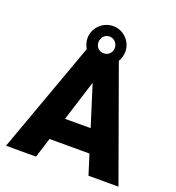

<svg xmlns="http://www.w3.org/2000/svg" viewBox="-134 -849 874 955"><g transform="rotate(20 302.5 -371.0)"><path d="M441.4 0H600.1L387.7 -588.9C397.5 -604.5 402.8 -623 402.8 -642.6C402.8 -696.3 358.4 -741.7 303.7 -741.7C248 -741.7 202.6 -696.3 202.6 -642.6C202.6 -623 208.5 -604.5 217.8 -588.9L4.9 0H163.6L196.8 -105.5H408.2ZM303.7 -687C328.1 -687 347.2 -665.5 347.2 -642.6C347.2 -615.7 328.1 -598.1 303.7 -598.1C278.8 -598.1 260.7 -615.7 260.7 -642.6C260.7 -665.5 278.8 -687 303.7 -687ZM234.9 -226.1 302.7 -441.4 370.6 -226.1Z"/></g></svg>

Font: Now Black
Style: Regular
Weight: 400
Designer: Alfredo Marco Pradil
Foundry: Alfredo Marco Pradil
Version: Version 1.200;hotconv 1.0.109;makeotfexe 2.5.65596